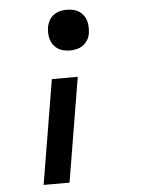

<svg xmlns="http://www.w3.org/2000/svg" viewBox="-53 -570 606 827"><g transform="rotate(-5 250.0 -156.5)"><path d="M267 -352Q253 -352 239 -355Q225 -358 214 -365Q203 -372 195 -382.5Q187 -393 183 -406Q179 -419 178.5 -433Q178 -447 180 -461Q183 -476 190.5 -489.5Q198 -503 210.5 -512Q223 -521 237.5 -524.5Q252 -528 266 -528Q280 -528 294 -525Q308 -522 319 -515Q330 -508 338 -497.5Q346 -487 350 -474Q354 -461 354.5 -447Q355 -433 353 -419Q351 -404 343 -390.5Q335 -377 322.5 -368Q310 -359 295.5 -355.5Q281 -352 267 -352ZM102 215 177 -236H289L214 215Z"/></g></svg>

Font: Iosevka Term Curly Oblique
Style: Bold
Weight: 700
Italic angle: -9°
Designer: Belleve Invis
Foundry: Belleve Invis
Version: Version 32.3.0